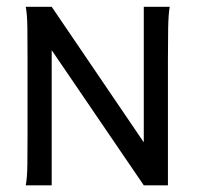

<svg xmlns="http://www.w3.org/2000/svg" viewBox="-20 -555 595 575"><path d="M410.6 0 76.2 -490.7 134.8 -534.7 469.2 -42.5ZM57.1 0Q61.5 -22 62 -63.5Q62.5 -105 62.5 -159.2V-375Q62.5 -429.2 62 -470.9Q61.5 -512.7 57.1 -534.7H134.8V0ZM410.6 0V-534.7H488.3Q484.4 -512.7 483.6 -470.9Q482.9 -429.2 482.9 -375V0Z"/></svg>

Font: Harmattan Medium
Style: Regular
Weight: 500
Designer: George W. Nuss III and SIL International
Foundry: SIL International
Version: Version 4.000